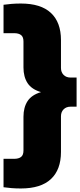

<svg xmlns="http://www.w3.org/2000/svg" viewBox="-33 -838 454 1088"><path d="M85.5 230Q56.5 230 32.5 228Q8.5 226 -13 223V62H46.5Q73 62 86.5 51.2Q100 40.5 100 15V-176Q100 -229.5 123.2 -265Q146.5 -300.5 199.5 -316Q146.5 -331.5 123.2 -367Q100 -402.5 100 -456V-603Q100 -628.5 86.5 -639.2Q73 -650 46.5 -650H-13V-811Q8.5 -814 32.5 -816Q56.5 -818 85.5 -818Q198.5 -818 255.5 -764.8Q312.5 -711.5 312.5 -611V-453Q312.5 -428.5 327.5 -413.5Q342.5 -398.5 367 -398.5H401V-233.5H367Q342.5 -233.5 327.5 -218.5Q312.5 -203.5 312.5 -179V23Q312.5 123.5 255.5 176.8Q198.5 230 85.5 230Z"/></svg>

Font: Encode Sans Black
Style: Regular
Weight: 900
Designer: Multiple Designers
Foundry: Impallari Type
Version: Version 3.002; ttfautohint (v1.8.3) -l 8 -r 50 -G 200 -x 14 